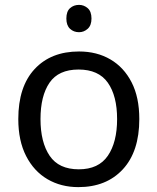

<svg xmlns="http://www.w3.org/2000/svg" viewBox="-20 -757 645 787"><path d="M551 -269Q551 -136 483.5 -63Q416 10 301 10Q230 10 174.5 -22.5Q119 -55 87 -117.5Q55 -180 55 -269Q55 -402 122 -474Q189 -546 304 -546Q377 -546 432.5 -513.5Q488 -481 519.5 -419.5Q551 -358 551 -269ZM146 -269Q146 -174 183.5 -118.5Q221 -63 303 -63Q384 -63 422 -118.5Q460 -174 460 -269Q460 -364 422 -418Q384 -472 302 -472Q220 -472 183 -418Q146 -364 146 -269ZM304 -737Q324 -737 339.5 -723.5Q355 -710 355 -681Q355 -653 339.5 -639Q324 -625 304 -625Q282 -625 267 -639Q252 -653 252 -681Q252 -710 267 -723.5Q282 -737 304 -737Z"/></svg>

Font: RS Noto Sans
Style: Regular
Weight: 400
Designer: Monotype Design Team
Foundry: Monotype Imaging Inc.
Version: Version 3.10